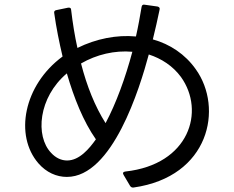

<svg xmlns="http://www.w3.org/2000/svg" viewBox="-20 -799 1040 853"><path d="M558 27C562 33 567 35 574 34C911 -14 973 -319 850 -491C803 -558 735 -603 659 -624C670 -668 680 -713 689 -756C691 -763 688 -768 680 -770L623 -778C615 -780 610 -776 609 -768C602 -726 594 -681 584 -637C498 -645 407 -627 324 -586C312 -640 303 -696 296 -755C296 -763 291 -766 283 -765L230 -754C223 -753 219 -748 221 -740C230 -676 243 -611 258 -548C85 -421 43 -197 151 -73C186 -33 231 -13 277 -13C480 -13 601 -408 641 -557C697 -539 748 -506 784 -457C893 -305 821 -68 537 -37C527 -36 524 -30 529 -22ZM449 -252C402 -326 366 -416 340 -517C409 -557 490 -576 568 -569C537 -453 496 -340 449 -252ZM406 -180C377 -139 333 -86 278 -86C253 -86 228 -97 207 -120C136 -194 150 -366 277 -473C309 -363 350 -260 406 -180Z"/></svg>

Font: LINE Seed JP App_OTF Regular
Style: Regular
Weight: 400
Designer: LY Corporation & Fontrix & Fontworks
Version: Version 1.002